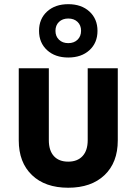

<svg xmlns="http://www.w3.org/2000/svg" viewBox="-20 -870 640 900"><path d="M299.8 10Q191.3 10 129.6 -49.5Q67.9 -108.9 67.9 -211.9V-550H208.9V-212.7Q208.9 -164.6 232.4 -138.5Q255.9 -112.3 299.8 -112.3Q343.1 -112.3 367.1 -138.5Q391.1 -164.6 391.1 -212.7V-550H532.1V-211.9Q532.1 -108.1 469.8 -49Q407.6 10 299.8 10ZM300 -600.4Q238.4 -600.4 200.7 -634.9Q163 -669.5 163 -725.5Q163 -781.5 200.7 -816Q238.4 -850.4 300 -850.4Q361.6 -850.4 399.3 -815.9Q437 -781.3 437 -725.3Q437 -669.3 399.3 -634.8Q361.6 -600.4 300 -600.4ZM300 -667.8Q327 -667.8 343.5 -683.9Q360 -699.9 360 -725.8Q360 -751.7 343.5 -767.4Q327 -783.2 300 -783.2Q273 -783.2 256.5 -767.3Q240 -751.5 240 -725.4Q240 -699.9 256.5 -683.9Q273 -667.8 300 -667.8Z"/></svg>

Font: JetBrains Mono
Style: Regular
Weight: 400
Monospace: yes
Designer: Philipp Nurullin, Konstantin Bulenkov
Foundry: JetBrains
Version: Version 2.305